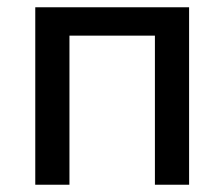

<svg xmlns="http://www.w3.org/2000/svg" viewBox="-20 -508 617 528"><path d="M500 -488V0H406V-410H171V0H77V-488Z"/></svg>

Font: Exo 2.0 Medium
Style: Regular
Weight: 500
Designer: Natanael Gama
Version: Version 1.001;PS 001.001;hotconv 1.0.70;makeotf.lib2.5.58329